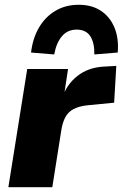

<svg xmlns="http://www.w3.org/2000/svg" viewBox="-20 -784 514 804"><path d="M15 0 94 -495H265L246 -371H239Q258 -429 303 -465Q348 -501 413 -505L467 -508L458 -354L345 -343Q310 -339 287.5 -327Q265 -315 253 -292Q241 -269 236 -234L199 0ZM207 -556 110 -564Q117 -624 143.5 -669Q170 -714 212.5 -739Q255 -764 310 -764Q365 -764 403 -738.5Q441 -713 459.5 -668Q478 -623 473 -564L375 -556Q376 -605 358 -632.5Q340 -660 301 -660Q263 -660 239.5 -632.5Q216 -605 207 -556Z"/></svg>

Font: Nunito Sans 11pt Black
Style: Italic
Weight: 900
Italic angle: -9°
Version: Version 3.101;gftools[0.9.27]